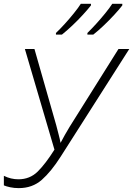

<svg xmlns="http://www.w3.org/2000/svg" viewBox="-26 -969 692 999"><path d="M71.8 9.8Q47.9 9.8 27.3 5.4Q6.8 1 -5.9 -4.4V-54.2Q30.3 -36.1 69.8 -36.1Q129.4 -36.1 170.2 -76.4Q210.9 -116.7 257.3 -190.4L103.5 -713.9H153.3L266.6 -317.4Q272.5 -293.9 278.8 -270.3Q285.2 -246.6 289.1 -225.6Q298.8 -244.1 311.3 -266.6Q323.7 -289.1 335.9 -308.6L590.3 -713.9H646.5L289.6 -153.8Q240.2 -76.2 191.4 -33.2Q142.6 9.8 71.8 9.8ZM428.7 -789.1V-797.4Q449.2 -817.4 473.9 -844.5Q498.5 -871.6 521.2 -899.4Q543.9 -927.2 558.1 -949.2H610.4V-940.9Q594.7 -920.4 569.1 -892.6Q543.5 -864.7 514.6 -837.2Q485.8 -809.6 459.5 -789.1ZM265.1 -789.1V-797.4Q286.1 -817.4 310.8 -844.5Q335.4 -871.6 357.9 -899.4Q380.4 -927.2 394.5 -949.2H447.3V-940.9Q431.2 -920.4 405.8 -892.6Q380.4 -864.7 351.3 -837.2Q322.3 -809.6 296.4 -789.1Z"/></svg>

Font: Open Sans Light
Style: Italic
Weight: 300
Italic angle: -12°
Designer: Monotype Design Team
Foundry: Monotype Imaging Inc.
Version: Version 3.003; ttfautohint (v1.8.4)